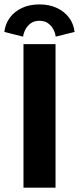

<svg xmlns="http://www.w3.org/2000/svg" viewBox="-51 -863 363 883"><path d="M57 -660H204.4V0H57ZM-31.1 -716.1Q-27 -752.1 -6.3 -780.8Q14.4 -809.5 49.3 -826.1Q84.2 -842.7 130.2 -842.7Q175.5 -842.7 210.3 -826.5Q245.1 -810.4 266.5 -781.9Q287.8 -753.5 291.9 -716.1L205.1 -694.5Q203.3 -710.3 194.8 -727.2Q186.2 -744.1 170.3 -755.8Q154.4 -767.4 130.2 -767.4Q106.4 -767.4 90.4 -755.8Q74.4 -744.1 65.8 -727.2Q57.2 -710.3 55.3 -694.5Z"/></svg>

Font: League Spartan Extralight
Style: Regular
Weight: 200
Foundry: The League of Moveable Type
Version: Version 2.300; ttfautohint (v1.8.3)